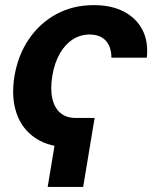

<svg xmlns="http://www.w3.org/2000/svg" viewBox="-20 -567 619 753"><path d="M351.1 -104.5 306.2 166H167L211.9 -104.5ZM255.9 10.7Q173.8 10.7 120.1 -24.7Q66.4 -60.1 44.9 -122.8Q23.4 -185.5 36.6 -267.6Q50.3 -350.1 93 -413.1Q135.7 -476.1 200.9 -511.5Q266.1 -546.9 347.7 -546.9Q417.5 -546.9 466.3 -521.2Q515.1 -495.6 538.8 -449.5Q562.5 -403.3 555.7 -340.8H417Q417 -368.2 407.5 -388.7Q397.9 -409.2 378.9 -420.4Q359.9 -431.6 331.1 -431.6Q295.4 -431.6 265.4 -412.4Q235.4 -393.1 214.6 -356.9Q193.8 -320.8 185.1 -269.5Q176.8 -218.3 185.1 -181.2Q193.4 -144 216.6 -124.3Q239.7 -104.5 275.9 -104.5Z"/></svg>

Font: Inter 18pt
Style: Bold Italic
Weight: 700
Italic angle: -9.3988°
Designer: Rasmus Andersson
Foundry: rsms
Version: Version 4.001;git-66647c0bb